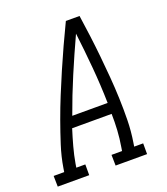

<svg xmlns="http://www.w3.org/2000/svg" viewBox="-165 -829 801 923"><g transform="rotate(-20 235.0 -367.5)"><path d="M-29 0 -30 -55H24L27 -74Q36 -130 54 -186Q72 -242 92 -297.5Q112 -353 134.5 -408Q157 -463 180.5 -517.5Q204 -572 229 -626.5Q254 -681 280 -735H350Q358 -681 365 -626.5Q372 -572 377.5 -517.5Q383 -463 387.5 -408Q392 -353 394 -297.5Q396 -242 395 -186Q394 -130 385 -74L382 -55H428V0H267L266 -55H320L323 -74Q330 -115 332.5 -157Q335 -199 334 -240H132Q119 -199 107.5 -157Q96 -115 89 -74L86 -55H132V0ZM153 -296H334Q332 -388 324 -479Q316 -570 305 -661Q263 -570 224.5 -479Q186 -388 153 -296Z"/></g></svg>

Font: Iosevka Curly Slab Light
Style: Italic
Weight: 300
Italic angle: -9°
Monospace: yes
Designer: Belleve Invis
Foundry: Belleve Invis
Version: Version 22.1.2; ttfautohint (v1.8.4)